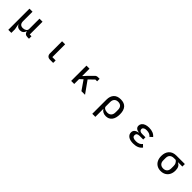

<svg xmlns="http://www.w3.org/2000/svg" viewBox="579 -2595 4842 4842"><g transform="rotate(45 3000.0 -174.0)"><path d="M256 210V-545H365V-212Q365 -79 483 -79Q537 -79 575 -104.5Q613 -130 613 -177V-545H722V-89H784V0H733Q680 0 650 -24.5Q620 -49 615 -94H611Q575 13 472 13Q378 13 341 -70H337L365 82V210Z M1534 0Q1478 0 1448.5 -30.5Q1419 -61 1419 -115V-545H1528V-89H1646V0Z M2288 0V-545H2397V-286H2402L2475 -366L2614 -507Q2635 -529 2655 -537Q2675 -545 2706 -545H2758V-456H2695L2555 -319L2783 0H2654L2480 -251L2397 -173V0Z M3251 -296Q3251 -417 3315 -487.5Q3379 -558 3503 -558Q3630 -558 3692.5 -485.5Q3755 -413 3755 -275Q3755 -137 3696.5 -62Q3638 13 3531 13Q3474 13 3428.5 -11.5Q3383 -36 3365 -75H3360V210H3251ZM3640 -230V-319Q3640 -390 3603.5 -428.5Q3567 -467 3500 -467Q3434 -467 3397 -428Q3360 -389 3360 -318V-165Q3360 -126 3400 -102Q3440 -78 3496 -78Q3564 -78 3602 -118Q3640 -158 3640 -230Z M4272 -149Q4272 -205 4309 -238.5Q4346 -272 4416 -282V-286Q4353 -294 4319.5 -323.5Q4286 -353 4286 -402Q4286 -447 4313 -482.5Q4340 -518 4391.5 -538Q4443 -558 4514 -558Q4673 -558 4751 -461L4681 -398Q4656 -432 4615 -450Q4574 -468 4519 -468Q4460 -468 4429.5 -448.5Q4399 -429 4399 -399V-387Q4399 -357 4425.5 -338.5Q4452 -320 4498 -320H4618V-240H4491Q4440 -240 4413 -222Q4386 -204 4386 -169V-157Q4386 -78 4520 -78Q4637 -78 4694 -156L4759 -93Q4681 13 4508 13Q4396 13 4334 -31Q4272 -75 4272 -149Z M5232 -267Q5232 -396 5301.5 -470.5Q5371 -545 5497 -545H5798V-456H5649V-449Q5701 -423 5724.5 -378.5Q5748 -334 5748 -262Q5748 -180 5716.5 -118Q5685 -56 5626.5 -21.5Q5568 13 5490 13Q5412 13 5353.5 -21.5Q5295 -56 5263.5 -119.5Q5232 -183 5232 -267ZM5633 -227V-308Q5633 -357 5616 -392Q5599 -427 5562 -456H5497Q5426 -456 5386.5 -418.5Q5347 -381 5347 -308V-227Q5347 -155 5386 -116.5Q5425 -78 5490 -78Q5556 -78 5594.5 -116.5Q5633 -155 5633 -227Z"/></g></svg>

Font: IBM Plex Sans JP Medium
Style: Regular
Weight: 500
Designer: Mike Abbink; Paul van der Laan; Pieter van Rosmalen; Wujin Sim; Yejin Wi; Jinhee Kim; Boomi Park; Yona Kim; Kichan Ma
Foundry: Sandoll Inc.
Version: Version 1.001